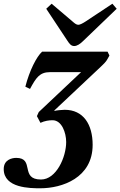

<svg xmlns="http://www.w3.org/2000/svg" viewBox="-41 -767 646 1030"><path d="M207 -720 321 -548C331 -533 340 -520 357 -520C372 -520 389 -531 405 -547L585 -720L562 -747L417 -651C403 -642 388 -634 379 -634C369 -634 359 -642 349 -651L236 -747ZM-21 140C-21 89 24 80 46 80C147 80 64 196 179 196C261 196 314 76 314 -5C314 -56 290 -122 241 -122C223 -122 199 -119 176 -108L157 -144L167 -166L394 -380H227C171 -380 152 -349 120 -290L95 -302C117 -388 155 -463 185 -490H536L546 -469L536 -451C527 -435 521 -429 487 -397L250 -174L252 -172C259 -175 295 -178 306 -178C406 -178 456 -100 456 10C456 188 291 243 176 243C122 243 -21 243 -21 140Z"/></svg>

Font: Heuristica
Style: Bold Italic
Weight: 700
Italic angle: -13°
Version: Version 1.0.1